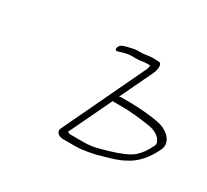

<svg xmlns="http://www.w3.org/2000/svg" viewBox="-99 -620 812 753"><g transform="rotate(30 306.5 -244.0)"><path d="M256.4 -52 348.5 -245C351.1 -244 353.1 -244 355.1 -244H390.1C425.1 -244 466.9 -240 514.7 -233C545.1 -228 565.6 -217 576.6 -198C581.1 -190 581.9 -183 578.6 -176C565.8 -148 549.8 -126 532.1 -111C514.4 -96 482.9 -82 435.5 -68C399.3 -58 373.2 -48 328.2 -48H268.2ZM427.3 -469C419.3 -469 411.6 -470 404.6 -470C392.9 -471 365 -465 353 -465H336C326 -465 310.1 -462 290.5 -457L274.9 -452C254 -446 249.2 -415 271.1 -424L287.6 -429C302.9 -433 313.5 -435 321.5 -435H340.5C348.5 -435 358.5 -435 368.2 -437C385.1 -440 391.8 -439 406.8 -439C404.5 -435 405.6 -429 402.1 -421L225.8 -50C217.1 -32 233.7 -18 253.7 -18H313.7C339.7 -18 394.9 -28 414.1 -35L432.6 -40C455.9 -47 486.4 -55 510.8 -69C550.8 -88 584.2 -124 609 -177C612.2 -184 613.7 -192 613.2 -200C611.2 -222 595.9 -240 567.3 -254C540.4 -267 454.6 -274 403.6 -274H368.6C366.6 -274 364.3 -273 361 -272L432.1 -421C440.5 -438 444.3 -469 427.3 -469Z"/></g></svg>

Font: MewTooHand
Style: UltIta
Weight: 400
Designer: Mew Too, Robert Jablonski
Version: Version 0.77